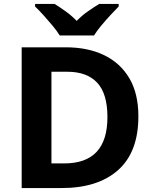

<svg xmlns="http://www.w3.org/2000/svg" viewBox="-20 -954 780 974"><path d="M682 -364Q682 -183 579.5 -91.5Q477 0 292 0H90V-714H314Q426 -714 508.5 -674Q591 -634 636.5 -556.5Q682 -479 682 -364ZM525 -360Q525 -479 473 -534.5Q421 -590 322 -590H241V-125H306Q525 -125 525 -360ZM283 -774Q269 -797 246.5 -824Q224 -851 200.5 -877Q177 -903 158 -921V-934H257Q283 -918 313 -896.5Q343 -875 369 -848Q395 -875 426 -896.5Q457 -918 483 -934H582V-921Q564 -903 540 -877Q516 -851 493.5 -824Q471 -797 457 -774Z"/></svg>

Font: Noto Sans Balinese
Style: Bold
Weight: 700
Designer: Aditya Bayu, David Williams
Foundry: David Williams
Version: Version 2.005; ttfautohint (v1.8.4.7-5d5b)